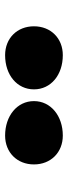

<svg xmlns="http://www.w3.org/2000/svg" viewBox="223 -1198 266 752"><g transform="rotate(-90 356.0 -822.0)"><path d="M516 -709C582 -709 629 -756 629 -822C629 -888 582 -935 516 -935C438 -935 382 -888 382 -822C382 -756 438 -709 516 -709ZM201 -709C278 -709 336 -756 336 -822C336 -888 278 -935 201 -935C135 -935 88 -888 88 -822C88 -756 135 -709 201 -709Z"/></g></svg>

Font: Venom Sans
Style: Bd
Weight: 700
Version: Version 1.001